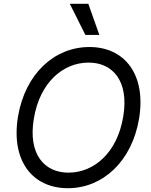

<svg xmlns="http://www.w3.org/2000/svg" viewBox="-20 -986 801 1016"><path d="M715.9 -358C754.3 -590.9 640.6 -737.2 453.1 -737.2C268.5 -737.2 113.6 -596.6 75.3 -369.3C36.9 -136.4 150.6 9.9 339.5 9.9C522.7 9.9 677.6 -130.7 715.9 -358ZM159.1 -358C190.3 -549.7 313.9 -654.8 448.9 -654.8C578.1 -654.8 663.4 -555.4 632.1 -369.3C600.9 -177.6 477.3 -72.4 342.3 -72.4C213.1 -72.4 127.8 -171.9 159.1 -358ZM349.4 -965.9 431.8 -801.1H505.7L447.4 -965.9Z"/></svg>

Font: Magic Ui Pro
Style: Italic
Weight: 400
Italic angle: -9.39999°
Designer: Stefan Endress, Andreas Faust
Version: Version 1.000;FEAKit 1.0